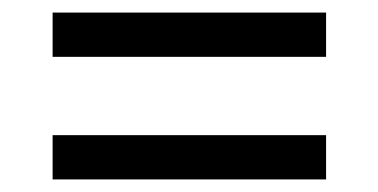

<svg xmlns="http://www.w3.org/2000/svg" viewBox="-20 -478 599 304"><path d="M63.3 -388V-458.1H496.3V-388ZM63.3 -193.9V-264H496.3V-193.9Z"/></svg>

Font: Noto Serif Telugu
Style: Regular
Weight: 400
Designer: Jelle Bosma - Monotype Design Team
Foundry: Monotype Imaging Inc.
Version: Version 2.003